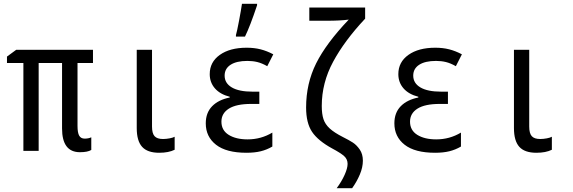

<svg xmlns="http://www.w3.org/2000/svg" viewBox="-20 -800 3040 1018"><path d="M309 -119V-466H185V0H104V-466H17V-500L66 -536H473V-466H391V-132Q391 -96 400 -80.5Q409 -65 429 -65Q449 -65 464 -72V-5Q445 7 404 7Q309 7 309 -119Z M705 -121V-536H786V-129Q786 -93 799.5 -78Q813 -63 844 -63Q861 -63 879.5 -66.5Q898 -70 906 -75V-6Q874 10 824 10Q762 10 733.5 -21.5Q705 -53 705 -121Z M1071 -146Q1071 -202 1104.5 -236.5Q1138 -271 1198 -283V-287Q1147 -300 1119.5 -331.5Q1092 -363 1092 -407Q1092 -471 1145.5 -509Q1199 -547 1288 -547Q1328 -547 1361.5 -538.5Q1395 -530 1429 -512L1397 -449Q1369 -465 1344.5 -471Q1320 -477 1292 -477Q1234 -477 1202.5 -456.5Q1171 -436 1171 -399Q1171 -359 1209 -336.5Q1247 -314 1319 -314H1355V-249H1312Q1233 -249 1193.5 -224Q1154 -199 1154 -155Q1154 -109 1192.5 -85Q1231 -61 1293 -61Q1364 -61 1424 -97V-23Q1395 -6 1362.5 2Q1330 10 1287 10Q1180 10 1125.5 -32.5Q1071 -75 1071 -146ZM1231 -614Q1237 -635 1247.5 -690.5Q1258 -746 1263 -780H1343V-772Q1306 -661 1279 -606H1231Z M1823 69Q1823 44 1804.5 27.5Q1786 11 1741 -13Q1666 -54 1634.5 -101Q1603 -148 1603 -230Q1603 -357 1656 -463.5Q1709 -570 1829 -696Q1783 -690 1713 -690H1620V-760H1916V-701Q1807 -585 1746.5 -473Q1686 -361 1686 -238Q1686 -196 1695 -168.5Q1704 -141 1728 -119Q1752 -97 1797 -74Q1831 -57 1851 -44Q1871 -31 1887.5 -7Q1904 17 1904 52Q1904 87 1888 125Q1872 163 1847 198H1765Q1791 163 1807 127.5Q1823 92 1823 69Z M2071 -146Q2071 -202 2104.5 -236.5Q2138 -271 2198 -283V-287Q2147 -300 2119.5 -331.5Q2092 -363 2092 -407Q2092 -471 2145.5 -509Q2199 -547 2288 -547Q2328 -547 2361.5 -538.5Q2395 -530 2429 -512L2397 -449Q2369 -465 2344.5 -471Q2320 -477 2292 -477Q2234 -477 2202.5 -456.5Q2171 -436 2171 -399Q2171 -359 2209 -336.5Q2247 -314 2319 -314H2355V-249H2312Q2233 -249 2193.5 -224Q2154 -199 2154 -155Q2154 -109 2192.5 -85Q2231 -61 2293 -61Q2364 -61 2424 -97V-23Q2395 -6 2362.5 2Q2330 10 2287 10Q2180 10 2125.5 -32.5Q2071 -75 2071 -146Z M2705 -121V-536H2786V-129Q2786 -93 2799.5 -78Q2813 -63 2844 -63Q2861 -63 2879.5 -66.5Q2898 -70 2906 -75V-6Q2874 10 2824 10Q2762 10 2733.5 -21.5Q2705 -53 2705 -121Z"/></svg>

Font: Noto Sans Mono UI Cond
Style: Regular
Weight: 400
Width: 3
Monospace: yes
Designer: Monotype Design team
Foundry: Monotype Imaging Inc.
Version: Version 1.000